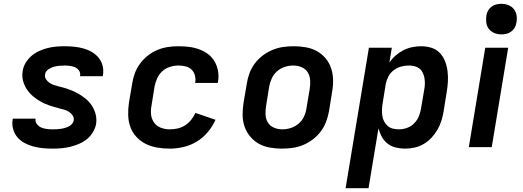

<svg xmlns="http://www.w3.org/2000/svg" viewBox="-20 -770 2740 1005"><path d="M255 8Q229 8 203.5 5.5Q178 3 154 -3.5Q130 -10 108.5 -21.5Q87 -33 71.5 -51Q56 -69 49 -93.5Q42 -118 46 -143L47 -149H166V-148Q164 -132 173.5 -120Q183 -108 196 -102.5Q209 -97 224.5 -95Q240 -93 255 -93Q266 -93 276 -93.5Q286 -94 297 -95.5Q308 -97 318.5 -100Q329 -103 338.5 -107.5Q348 -112 356 -120.5Q364 -129 366 -140Q368 -154 360 -166Q352 -178 340.5 -185Q329 -192 316 -196Q303 -200 288 -203L287 -204Q262 -210 238.5 -218Q215 -226 193.5 -238Q172 -250 153 -266Q134 -282 120.5 -302.5Q107 -323 100.5 -347.5Q94 -372 99 -399Q102 -421 114.5 -441.5Q127 -462 145 -477.5Q163 -493 185 -503Q207 -513 229 -518.5Q251 -524 273.5 -526Q296 -528 318 -528Q343 -528 368 -525.5Q393 -523 416.5 -516.5Q440 -510 460.5 -498Q481 -486 496 -468Q511 -450 517 -426Q523 -402 519 -377L518 -371H399V-373Q402 -387 394.5 -399Q387 -411 374.5 -417Q362 -423 347 -425Q332 -427 318 -427Q303 -427 288.5 -425.5Q274 -424 260 -420Q246 -416 232 -406Q218 -396 216 -381Q213 -367 221 -355Q229 -343 240.5 -335.5Q252 -328 266 -324Q280 -320 293 -316H295Q319 -310 342.5 -301.5Q366 -293 387.5 -281Q409 -269 428 -253.5Q447 -238 460.5 -217.5Q474 -197 480.5 -172.5Q487 -148 483 -121Q479 -99 466 -77.5Q453 -56 434 -41Q415 -26 392.5 -16.5Q370 -7 347 -1.5Q324 4 301 6Q278 8 255 8Z M869 8Q835 8 803 2.5Q771 -3 743.5 -16.5Q716 -30 694.5 -53Q673 -76 662.5 -105Q652 -134 651 -167Q650 -200 655 -233L672 -333Q676 -360 686 -387Q696 -414 713.5 -437.5Q731 -461 754.5 -479.5Q778 -498 805 -509Q832 -520 859.5 -524Q887 -528 914 -528Q943 -528 970.5 -524.5Q998 -521 1023.5 -511.5Q1049 -502 1070 -486Q1091 -470 1104 -447Q1117 -424 1121.5 -396.5Q1126 -369 1121 -341L1120 -336H1001L1002 -338Q1005 -358 1000 -376Q995 -394 982.5 -406Q970 -418 951.5 -422.5Q933 -427 914 -427Q892 -427 869.5 -420Q847 -413 829.5 -397Q812 -381 802.5 -359.5Q793 -338 789 -317L773 -217Q768 -192 771 -168.5Q774 -145 787.5 -127Q801 -109 823 -101Q845 -93 869 -93Q889 -93 909.5 -97.5Q930 -102 948 -113.5Q966 -125 980 -142Q994 -159 1003 -179L1108 -143Q1093 -109 1068 -79Q1043 -49 1010 -29Q977 -9 940.5 -0.5Q904 8 869 8Z M1456 8Q1424 8 1392.5 2.5Q1361 -3 1335 -17.5Q1309 -32 1289.5 -55.5Q1270 -79 1260 -108Q1250 -137 1250 -169Q1250 -201 1255 -233L1272 -333Q1276 -360 1286 -387Q1296 -414 1314 -438Q1332 -462 1356 -480Q1380 -498 1407 -509Q1434 -520 1461.5 -524Q1489 -528 1517 -528Q1549 -528 1580.5 -522.5Q1612 -517 1638.5 -502.5Q1665 -488 1684.5 -464.5Q1704 -441 1713.5 -412Q1723 -383 1723.5 -351Q1724 -319 1718 -287L1702 -187Q1697 -160 1687 -133Q1677 -106 1659 -82Q1641 -58 1617 -40Q1593 -22 1566.5 -11Q1540 0 1512 4Q1484 8 1456 8ZM1458 -93Q1480 -93 1502 -100Q1524 -107 1542.5 -122.5Q1561 -138 1571 -159.5Q1581 -181 1584 -203L1601 -303Q1605 -327 1603.5 -350Q1602 -373 1591 -391Q1580 -409 1559.5 -418Q1539 -427 1515 -427Q1493 -427 1471 -420Q1449 -413 1431 -397.5Q1413 -382 1403 -360.5Q1393 -339 1389 -317L1373 -217Q1369 -193 1370 -170Q1371 -147 1382 -129Q1393 -111 1413.5 -102Q1434 -93 1458 -93Z M1789 215 1911 -520H2031L2018 -442Q2032 -463 2051 -479.5Q2070 -496 2091.5 -507Q2113 -518 2137 -523Q2161 -528 2184 -528Q2212 -528 2238 -520Q2264 -512 2282 -493Q2300 -474 2309.5 -449.5Q2319 -425 2322.5 -398Q2326 -371 2324.5 -343Q2323 -315 2318 -287L2302 -187Q2298 -163 2290.5 -138.5Q2283 -114 2270 -91.5Q2257 -69 2239 -49.5Q2221 -30 2198 -16.5Q2175 -3 2150 2.5Q2125 8 2100 8Q2075 8 2051 2Q2027 -4 2008.5 -18.5Q1990 -33 1978.5 -54Q1967 -75 1961 -98L1909 215ZM2068 -93Q2089 -93 2110.5 -100.5Q2132 -108 2148 -124.5Q2164 -141 2172.5 -161.5Q2181 -182 2184 -203L2201 -303Q2204 -319 2204 -334Q2204 -349 2201.5 -363Q2199 -377 2192.5 -390Q2186 -403 2175 -411.5Q2164 -420 2149.5 -423.5Q2135 -427 2120 -427Q2099 -427 2079 -421.5Q2059 -416 2041 -402.5Q2023 -389 2013 -369.5Q2003 -350 1999 -330L1983 -230Q1980 -213 1979.5 -197Q1979 -181 1981 -165Q1983 -149 1990.5 -135Q1998 -121 2009 -111Q2020 -101 2035.5 -97Q2051 -93 2068 -93Z M2434 0 2520 -520H2640L2554 0ZM2604 -590Q2585 -590 2568 -597Q2551 -604 2539.5 -618Q2528 -632 2525.5 -651Q2523 -670 2526 -689Q2528 -703 2535 -715Q2542 -727 2553.5 -735.5Q2565 -744 2578.5 -747Q2592 -750 2605 -750Q2624 -750 2641.5 -743Q2659 -736 2670 -722Q2681 -708 2684 -689Q2687 -670 2683 -651Q2681 -637 2674 -625Q2667 -613 2655.5 -604.5Q2644 -596 2630.5 -593Q2617 -590 2604 -590Z"/></svg>

Font: Iosevka Aile
Style: Bold Italic
Weight: 700
Italic angle: -9°
Designer: Belleve Invis
Foundry: Belleve Invis
Version: Version 28.0.1; ttfautohint (v1.8.4)